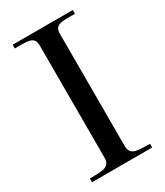

<svg xmlns="http://www.w3.org/2000/svg" viewBox="-178 -776 729 849"><g transform="rotate(-30 186.5 -351.0)"><path d="M238 -66V-640C238 -692 285 -681 340 -683V-702H33V-683C88 -681 135 -692 135 -640V-66C135 -14 88 -21 33 -19V0H340V-19C285 -21 238 -14 238 -66Z"/></g></svg>

Font: Ortica Linear
Style: Regular
Weight: 400
Designer: Benedetta Bovani
Foundry: Collletttivo
Version: Version 2.000;Glyphs 3.1.2 (3151)